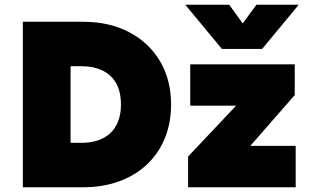

<svg xmlns="http://www.w3.org/2000/svg" viewBox="-20 -792 1309 812"><path d="M76.5 0V-700H330.5Q442.5 -700 526.5 -655.8Q610.5 -611.5 657 -532.8Q703.5 -454 703.5 -350Q703.5 -271.5 677 -207Q650.5 -142.5 601.2 -96.2Q552 -50 483.5 -25Q415 0 330.5 0ZM278.5 -188H325.5Q362.5 -188 392.8 -197.8Q423 -207.5 445.2 -227.8Q467.5 -248 479.5 -278.5Q491.5 -309 491.5 -350Q491.5 -405 470.5 -441Q449.5 -477 412 -494.5Q374.5 -512 325.5 -512H278.5ZM775.5 0V-130L978.5 -345H784.5V-520H1226.5V-390L1038.5 -175H1230.5V0ZM918.5 -585 763.5 -772H949.5L1006.5 -693L1064.5 -772H1243.5L1088.5 -585Z"/></svg>

Font: Geologica Cursive Black
Style: Regular
Weight: 900
Designer: Sindre Bremnes, Frode Helland
Foundry: Monokrom Skriftforlag AS
Version: Version 1.010;gftools[0.9.28]